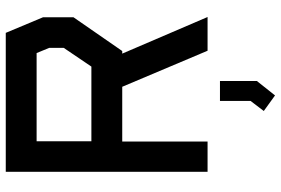

<svg xmlns="http://www.w3.org/2000/svg" viewBox="-174 -566 974 666"><g transform="rotate(-90 313.0 -233.0)"><path d="M469 -296H460L587 0H470L345 -296H155V0H50V-700H532L586 -571V-465ZM480 -549 462 -593H156V-403H415L480 -499ZM261 195 296 149V43H365V171L315 234Z"/></g></svg>

Font: Turret Road ExtraBold
Style: Regular
Weight: 800
Designer: Noponies
Foundry: Noponies
Version: Version 1.001; ttfautohint (v1.8)